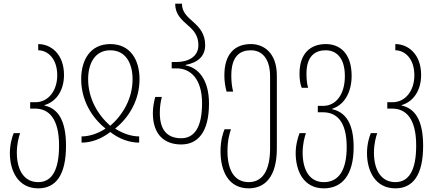

<svg xmlns="http://www.w3.org/2000/svg" viewBox="-20 -780 2373 1050"><path d="M189 250C285 250 341 178 341 17C341 -122 297 -187 223 -203V-205C291 -225 330 -289 330 -370C330 -485 258 -539 189 -539V-505C239 -505 293 -462 293 -368C293 -284 244 -221 174 -221H145V-186H173C245 -186 303 -134 303 16C303 150 264 216 189 216C114 216 73 154 72 57C72 6 83 -32 90 -52H55C47 -33 34 8 34 57C34 156 80 250 189 250Z M426 0C479 0 534 -20 583 -58C632 -20 688 0 741 0V-34C700 -34 653 -49 611 -76V-78C687 -139 743 -234 743 -347C743 -454 692 -539 583 -539C475 -539 424 -454 424 -347C424 -234 480 -139 556 -78V-76C513 -48 467 -34 426 -34ZM583 -92C515 -152 462 -241 462 -347C462 -430 497 -505 583 -505C670 -505 705 -430 705 -347C705 -241 652 -152 583 -92Z M971 10C1060 10 1123 -55 1123 -214C1123 -345 1063 -411 995 -422V-425C1063 -438 1102 -473 1102 -533C1102 -596 1070 -630 1038 -659C1004 -689 975 -714 975 -760H938C938 -702 972 -673 1008 -641C1039 -615 1065 -585 1065 -533C1065 -467 1005 -441 946 -441H919V-406H947C1019 -406 1085 -352 1085 -215C1085 -84 1043 -24 971 -24C905 -24 854 -58 854 -162C854 -195 858 -222 865 -250H829C821 -220 816 -192 816 -161C816 -46 877 10 971 10Z M1340 250C1431 250 1494 184 1494 32V-366C1494 -493 1421 -539 1352 -539C1266 -539 1207 -487 1207 -368C1207 -337 1211 -309 1219 -279H1255C1248 -307 1245 -334 1245 -367C1245 -475 1294 -505 1352 -505C1412 -505 1457 -461 1457 -362V31C1457 155 1414 216 1340 216C1263 216 1224 152 1224 47C1224 -15 1236 -52 1243 -73H1208C1200 -54 1186 -13 1186 47C1186 155 1229 250 1340 250Z M1751 250C1850 250 1914 178 1914 25C1914 -105 1870 -167 1796 -183V-185C1864 -206 1903 -277 1903 -365C1903 -488 1839 -539 1762 -539C1677 -539 1618 -487 1618 -378C1618 -348 1621 -322 1630 -300H1665C1659 -320 1656 -345 1656 -377C1656 -475 1705 -505 1761 -505C1821 -505 1866 -462 1866 -364C1866 -263 1817 -201 1747 -201H1718V-166H1746C1818 -166 1876 -120 1876 24C1876 150 1833 216 1751 216C1674 216 1636 152 1635 57C1635 6 1646 -31 1653 -52H1618C1611 -33 1597 9 1597 57C1597 155 1640 250 1751 250Z M2142 250C2238 250 2294 178 2294 17C2294 -122 2250 -187 2176 -203V-205C2244 -225 2283 -289 2283 -370C2283 -485 2211 -539 2142 -539V-505C2192 -505 2246 -462 2246 -368C2246 -284 2197 -221 2127 -221H2098V-186H2126C2198 -186 2256 -134 2256 16C2256 150 2217 216 2142 216C2067 216 2026 154 2025 57C2025 6 2036 -32 2043 -52H2008C2000 -33 1987 8 1987 57C1987 156 2033 250 2142 250Z"/></svg>

Font: Noto Sans Georgian ExtraCondensed ExtraLight
Style: Regular
Weight: 200
Width: 2
Designer: Monotype Design Team, Akaki Razmadze
Foundry: Google LLC
Version: Version 2.005